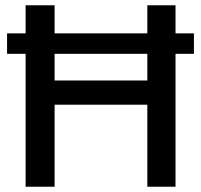

<svg xmlns="http://www.w3.org/2000/svg" viewBox="-20 -708 762 728"><path d="M187 -311V0H77.1V-503.9H6.8V-581.5H77.1V-688H187V-581.5H538.6V-688H645.5V-581.5H715.3V-503.9H645.5V0H538.6V-311ZM187 -402.8H538.6V-503.9H187Z"/></svg>

Font: Arimo Medium
Style: Regular
Weight: 500
Designer: Steve Matteson
Foundry: Monotype Imaging Inc.
Version: Version 1.33